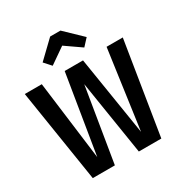

<svg xmlns="http://www.w3.org/2000/svg" viewBox="-209 -1086 1180 1242"><g transform="rotate(-30 381.0 -465.5)"><path d="M263 -759 217 -810 343 -931H420L546 -810L499 -759L381 -841ZM747 -691 636 0H468L380 -554L289 0H124L15 -691H142L217 -103L313 -691H450L544 -103L626 -691Z"/></g></svg>

Font: Fira Sans Condensed Medium
Style: Regular
Weight: 500
Width: 3
Designer: Carrois Corporate & Edenspiekermann AG
Foundry: Carrois Corporate GbR & Edenspiekermann AG
Version: Version 4.203;PS 004.203;hotconv 1.0.88;makeotf.lib2.5.64775